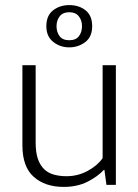

<svg xmlns="http://www.w3.org/2000/svg" viewBox="-20 -726 543 754"><path d="M383 -470H435V0H398L390 -59H388Q364 -33 324 -12.5Q284 8 230 8Q157 8 112.5 -31.5Q68 -71 68 -155V-470H120V-166Q120 -127 129 -101.5Q138 -76 154 -61Q170 -46 192.5 -40Q215 -34 241 -34Q286 -34 324.5 -55Q363 -76 383 -105ZM162 -623Q162 -665 188.5 -685.5Q215 -706 252 -706Q290 -706 316 -685.5Q342 -665 342 -623Q342 -581 314.5 -560.5Q287 -540 252 -540Q216 -540 189 -561.5Q162 -583 162 -623ZM202 -623Q202 -600 214 -584Q226 -568 252 -568Q278 -568 290 -584Q302 -600 302 -623Q302 -646 289.5 -662Q277 -678 252 -678Q227 -678 214.5 -662Q202 -646 202 -623Z"/></svg>

Font: Ek Mukta ExtraLight
Style: Regular
Weight: 275
Designer: Girish Dalvi and Yashodeep Gholap
Foundry: Ek Type
Version: Version 2.538;PS 1.002;hotconv 16.6.51;makeotf.lib2.5.65220;